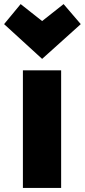

<svg xmlns="http://www.w3.org/2000/svg" viewBox="-65 -894 415 939"><path d="M234 -550V25H47V-550ZM36 -874 141 -791 246 -874 330 -776 141 -606 -45 -776Z"/></svg>

Font: Repo Black
Style: Regular
Weight: 900
Designer: Stefan Peev
Foundry: Context Ltd
Version: Version 1.502